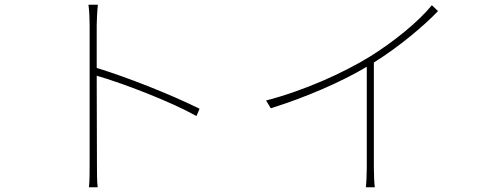

<svg xmlns="http://www.w3.org/2000/svg" viewBox="-20 -777 2040 814"><path d="M826 -316C705 -376 521 -449 390 -489V-669C390 -688 392 -731 395 -757H355C359 -730 360 -690 360 -669V-81C360 -46 360 -8 357 17H394C391 -8 391 -46 391 -81L390 -456C501 -424 700 -348 813 -285Z M1811 -755C1756 -687 1650 -600 1548 -537C1438 -469 1268 -392 1108 -351L1128 -318C1276 -364 1428 -430 1535 -494V-65C1535 -34 1533 3 1531 17H1569C1567 3 1565 -34 1565 -65V-512C1671 -578 1777 -667 1837 -730Z"/></svg>

Font: Noto Sans CJK Thin
Style: Regular
Weight: 100
Designer: Ryoko NISHIZUKA (kana & ideographs); Paul D. Hunt (Latin, Greek & Cyrillic); Wenlong ZHANG (bopomofo); Sandoll Communica
Foundry: Adobe Systems Incorporated
Version: Version 1.000;PS 1;hotconv 1.0.78;makeotf.lib2.5.61930